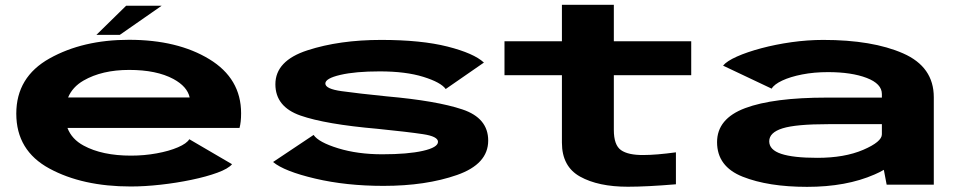

<svg xmlns="http://www.w3.org/2000/svg" viewBox="-20 -754 3924 784"><path d="M514 7.5Q317 7.5 181.8 -65.8Q46.5 -139 46.5 -290Q46.5 -439.5 182.5 -515.5Q318.5 -591.5 506.5 -591.5Q704.5 -591.5 834.5 -512.5Q964.5 -433.5 964.5 -291.5Q964.5 -255 958 -231.5H255.5Q273 -185.5 321.5 -159.5Q397 -118.5 515 -118.5Q569 -118.5 619.8 -127.8Q670.5 -137 706.5 -152.5Q742.5 -168 753 -185.5L927.5 -83.5Q912 -65 867.5 -48.8Q823 -32.5 762 -19.8Q701 -7 635.8 0.2Q570.5 7.5 514 7.5ZM258 -356H754.5Q745 -400.5 688 -431.5Q619 -468.5 507.5 -468.5Q396.5 -468.5 321 -425Q276 -399 258 -356ZM373.5 -611.5 495 -730.5H640L469 -611.5Z M1546 5Q1393 5 1266.8 -24.8Q1140.5 -54.5 1095 -92.5L1260.5 -203Q1281 -173 1360.8 -148.5Q1440.5 -124 1541 -124Q1645 -124 1706.8 -138Q1768.5 -152 1768.5 -175Q1768.5 -197 1707 -206.2Q1645.5 -215.5 1521.5 -228Q1309 -246.5 1206.8 -282.2Q1104.5 -318 1104.5 -410Q1104.5 -506 1235.2 -548.5Q1366 -591 1536.5 -591Q1700 -591 1807.5 -563.8Q1915 -536.5 1956 -498.5L1800 -390.5Q1780 -418 1708.5 -440.2Q1637 -462.5 1530.5 -462.5Q1431 -462.5 1369.8 -448.2Q1308.5 -434 1308.5 -413Q1308.5 -391 1374.8 -381.8Q1441 -372.5 1559.5 -360.5Q1762.5 -342.5 1868 -307.2Q1973.5 -272 1973.5 -180Q1973.5 -84 1846.2 -39.5Q1719 5 1546 5Z M2544 8.5Q2423 8.5 2348.8 -32.8Q2274.5 -74 2274.5 -171.5V-447H2040V-585.5H2274.5V-734.5H2486.5V-585.5H2802.5V-447H2486.5V-223.5Q2486.5 -161.5 2515.8 -141Q2545 -120.5 2607 -121Q2659 -121 2740 -132V-1.5Q2621 8.5 2544 8.5Z M3600.5 0 3589 -60.5Q3572 -50.5 3551 -41.5Q3436 9 3275.5 9Q3117 9 3012.5 -32.5Q2908 -74 2908 -173.5Q2908 -269.5 3022.8 -312.5Q3137.5 -355.5 3356.5 -355.5H3581V-370Q3581 -412 3519 -435.8Q3457 -459.5 3361 -459.5Q3304 -459.5 3255.5 -450Q3207 -440.5 3174 -425Q3141 -409.5 3131 -392L2932.5 -486Q2947.5 -504.5 2989 -523Q3030.5 -541.5 3088.5 -557Q3146.5 -572.5 3212.2 -581.8Q3278 -591 3341.5 -591Q3542.5 -591 3667.8 -536Q3793 -481 3793 -357V0ZM3581 -205.5V-247H3362Q3230 -247 3175.5 -230Q3121 -213 3121 -177Q3121 -142 3170 -125.8Q3219 -109.5 3317.5 -109.5Q3428.5 -109.5 3504.8 -142.2Q3581 -175 3581 -205.5Z"/></svg>

Font: Anybody UltraExpanded Regular
Style: Bold
Weight: 700
Width: 9
Designer: Tyler Finck
Foundry: Etcetera Type Company
Version: Version 1.010; ttfautohint (v1.8.3) -l 8 -r 50 -G 200 -x 14 